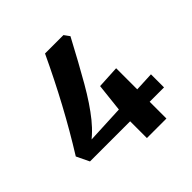

<svg xmlns="http://www.w3.org/2000/svg" viewBox="-140 -621 737 737"><g transform="rotate(-45 228.0 -253.0)"><path d="M9 -143Q62 -228 110.5 -318Q159 -408 205 -506H305L321 -484Q269 -386 229 -316.5Q189 -247 151 -200Q113 -153 66 -123L49 -144L436 -162V-91H34ZM252 -141 266 -268 358 -273V0H252Z"/></g></svg>

Font: Yrsa SemiBold
Style: Regular
Weight: 600
Version: Version 2.004